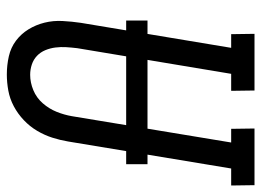

<svg xmlns="http://www.w3.org/2000/svg" viewBox="-124 -652 783 576"><g transform="rotate(90 268.0 -363.5)"><path d="M203 8Q175 8 148.5 2Q122 -4 101.5 -19.5Q81 -35 67.5 -57Q54 -79 47.5 -105Q41 -131 42.5 -159Q44 -187 48 -214L123 -665H82L81 -735H251L252 -665H201L124 -203Q122 -186 121 -170Q120 -154 122 -138Q124 -122 130 -107.5Q136 -93 147 -82.5Q158 -72 173 -67Q188 -62 204 -62Q227 -62 250 -71.5Q273 -81 289.5 -100Q306 -119 315 -141.5Q324 -164 328 -187L407 -665H366L365 -735H535L536 -665H485L404 -176Q400 -152 392.5 -128.5Q385 -105 372 -83Q359 -61 340 -43Q321 -25 298.5 -13Q276 -1 251.5 3.5Q227 8 203 8ZM41 -350V-414H472V-350Z"/></g></svg>

Font: Iosevka Curly Slab
Style: Italic
Weight: 400
Italic angle: -9°
Monospace: yes
Designer: Belleve Invis
Foundry: Belleve Invis
Version: Version 22.1.2; ttfautohint (v1.8.4)